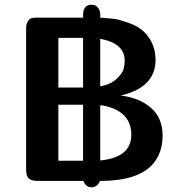

<svg xmlns="http://www.w3.org/2000/svg" viewBox="-20 -769 773 816"><path d="M91 -47V-648Q91 -669 99.5 -680Q108 -691 116 -692.5Q124 -694 137 -694H333V-704Q333 -749 369 -749Q376 -749 383.5 -746.5Q391 -744 398.5 -733.5Q406 -723 406 -705V-694Q448 -691 467.5 -688.5Q487 -686 527.5 -671.5Q568 -657 593 -633Q641 -585 641 -514Q641 -399 497 -364Q494 -363 493 -363Q574 -353 622.5 -310Q671 -267 671 -193Q671 -118 628 -70Q565 0 405 0Q393 27 369 27Q345 27 334 0H141Q116 0 103.5 -9.5Q91 -19 91 -47ZM228 -86H333V-324H228ZM228 -397H333V-608H228ZM406 -87Q538 -100 538 -196Q538 -251 503 -282.5Q468 -314 406 -322ZM406 -402Q450 -410 475 -433.5Q500 -457 505 -475Q510 -493 510 -511Q510 -585 406 -604Z"/></svg>

Font: CMU Sans Serif
Style: Bold
Weight: 700
Version: Version 0.7.0